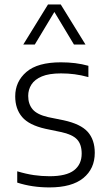

<svg xmlns="http://www.w3.org/2000/svg" viewBox="-20 -828 480 858"><path d="M201 9.5Q162 9.5 126.5 4.2Q91 -1 57 -12V-62.5Q97 -50.5 131.5 -45.5Q166 -40.5 201.5 -40.5Q276.5 -40.5 310.8 -67Q345 -93.5 345 -141.5Q345 -183.5 323.8 -205.5Q302.5 -227.5 252.5 -238L183 -252.5Q109.5 -269 78.8 -305.2Q48 -341.5 48 -397.5Q48 -463.5 98 -506.5Q148 -549.5 252 -549.5Q285.5 -549.5 315.8 -545.8Q346 -542 375 -534V-483.5Q342 -492.5 313.2 -496.2Q284.5 -500 252.5 -500Q199 -500 167 -486.5Q135 -473 120.5 -450.2Q106 -427.5 106 -399.5Q106 -363 125.8 -339.5Q145.5 -316 195.5 -304.5L264.5 -290.5Q340.5 -274 372 -238.8Q403.5 -203.5 403.5 -145Q403.5 -74 352.2 -32.2Q301 9.5 201 9.5ZM84 -629 194.5 -808H251.5L362 -629H310.5L215.5 -787H230.5L135.5 -629Z"/></svg>

Font: Encode Sans Condensed Thin Light
Style: Regular
Weight: 300
Version: Version 3.002